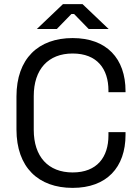

<svg xmlns="http://www.w3.org/2000/svg" viewBox="-20 -899 682 933"><path d="M333 14C498 14 590 -85 590 -244V-257H507V-241C507 -136 452 -61 333 -61C214 -61 144 -138 144 -268V-432C144 -562 214 -639 333 -639C452 -639 507 -564 507 -459V-451H590V-456C590 -615 498 -714 333 -714C167 -714 60 -615 60 -430V-270C60 -85 167 14 333 14ZM159 -758H256L327 -831H340L411 -758H508L381 -879H286Z"/></svg>

Font: Meta Space
Style: Regular
Weight: 400
Designer: Meta Pool / Florian Karsten
Foundry: Meta Pool / Florian Karsten
Version: Version 2.000;Glyphs 3.1.1 (3137)